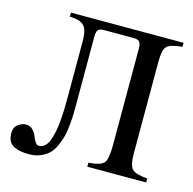

<svg xmlns="http://www.w3.org/2000/svg" viewBox="-100 -763 884 879"><g transform="rotate(15 341.5 -324.0)"><path d="M664 0H385V-19Q443 -23 458 -41.5Q473 -60 473 -125V-585Q473 -606 465.5 -615Q458 -624 438 -624H297Q276 -624 269 -615Q262 -606 262 -585V-261Q262 -232 261.5 -213.5Q261 -195 258 -163.5Q255 -132 249.5 -110.5Q244 -89 233 -63.5Q222 -38 206.5 -22.5Q191 -7 166.5 3.5Q142 14 111 14Q62 14 35.5 -2Q9 -18 9 -59Q9 -86 27 -100Q45 -114 65 -114Q84 -114 96.5 -101.5Q109 -89 114.5 -74.5Q120 -60 127.5 -47.5Q135 -35 145 -35Q161 -35 173.5 -46Q186 -57 193.5 -78.5Q201 -100 205.5 -123Q210 -146 212.5 -178.5Q215 -211 215.5 -235Q216 -259 216 -290V-550Q216 -605 196.5 -623.5Q177 -642 130 -643V-662H664V-643Q607 -638 591 -621.5Q575 -605 575 -548V-111Q575 -58 591.5 -40.5Q608 -23 664 -19Z"/></g></svg>

Font: STIX MathJax Alphabets
Style: Regular
Weight: 400
Designer: MicroPress Inc., with final additions and corrections provided by Coen Hoffman, Elsevier (retired)
Version: Version 1.1.1